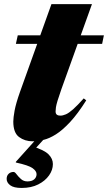

<svg xmlns="http://www.w3.org/2000/svg" viewBox="-20 -665 520 924"><path d="M56.5 -454 65.5 -495H480L471.5 -454ZM275.5 -236Q263.5 -202 257.2 -181.2Q251 -160.5 249.2 -148.8Q247.5 -137 247.5 -129Q247.5 -118 253.5 -113.2Q259.5 -108.5 270 -108.5Q282.5 -108.5 297 -114.8Q311.5 -121 332 -139.2Q352.5 -157.5 383 -191.5L395 -182Q354 -117 317.5 -77.8Q281 -38.5 249.2 -18.5Q217.5 1.5 189.2 8.2Q161 15 136.5 15Q99.5 15 71.8 -5.5Q44 -26 44 -80Q44 -98 50.2 -132.5Q56.5 -167 76.5 -223.5L227.5 -645H422.5ZM84 239.5Q46 239.5 29 226.5Q12 213.5 12 196Q12 180.5 21.5 171.5Q31 162.5 45.5 162.5Q51.5 162.5 59.8 173.8Q68 185 80.8 196.5Q93.5 208 112 208Q133.5 208 144.8 198Q156 188 156 173Q156 158.5 137 144.5Q118 130.5 56 117L56.5 113.5L180.5 -24.5H218L105.5 99L130.5 37.5Q191.5 56 213 77.2Q234.5 98.5 234.5 124.5Q234.5 153 216 179.2Q197.5 205.5 164 222.5Q130.5 239.5 84 239.5Z"/></svg>

Font: Newsreader 60pt ExtraBold
Style: Italic
Weight: 800
Italic angle: -17°
Designer: Hugues Gentile
Foundry: Production Type
Version: Version 1.003